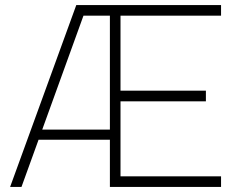

<svg xmlns="http://www.w3.org/2000/svg" viewBox="-20 -740 945 760"><path d="M20 0 282 -720H435V-678H286L318 -699L65 0ZM120 -187V-227H438V-187ZM415 0V-720H855V-678H457V-381H795V-339H457V-42H855V0Z"/></svg>

Font: Manrope ExtraLight ExtraLight
Style: Regular
Weight: 250
Version: Version 4.501